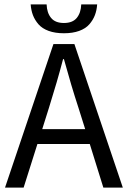

<svg xmlns="http://www.w3.org/2000/svg" viewBox="-20 -857 584 877"><path d="M204.1 -366.2 172.9 -267.1H369.1L337.9 -366.2Q305.2 -465.8 272 -586.9H268.1Q241.2 -484.4 204.1 -366.2ZM2.9 0 224.1 -655.8H319.8L541 0H452.1L390.1 -199.2H150.9L87.9 0ZM120.1 -836.9H192.9Q194.3 -798.3 213.4 -775.1Q232.4 -752 272 -752Q311.5 -752 330.6 -775.1Q349.6 -798.3 351.1 -836.9H423.8Q421.9 -809.6 413.3 -787.4Q404.8 -765.1 387.9 -745.8Q371.1 -726.6 341.6 -715.8Q312 -705.1 272 -705.1Q231.9 -705.1 202.4 -715.8Q172.9 -726.6 156 -745.8Q139.2 -765.1 130.6 -787.4Q122.1 -809.6 120.1 -836.9Z"/></svg>

Font: Source Sans Pro
Style: Regular
Weight: 400
Designer: Paul D. Hunt
Foundry: Adobe Systems Incorporated
Version: Version 3.006;hotconv 1.0.111;makeotfexe 2.5.65597